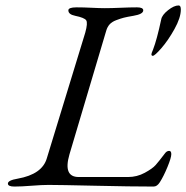

<svg xmlns="http://www.w3.org/2000/svg" viewBox="-20 -680 684 705"><path d="M542 -498Q556 -534 572 -609Q575 -625 597 -642.5Q619 -660 636 -660Q644 -660 644 -645Q644 -615 620.5 -573Q597 -531 572.5 -503Q548 -475 541 -475Q536 -475 536 -481Q536 -484 542 -498ZM152 -99 293 -560Q303 -596 296.5 -605.5Q290 -615 256 -622Q231 -627 231 -642Q231 -653 261 -653Q287 -653 316.5 -651.5Q346 -650 365 -650Q388 -650 423 -651.5Q458 -653 483 -653Q506 -653 506 -642Q506 -628 470 -622Q446 -618 434.5 -615Q423 -612 407 -606Q391 -600 382.5 -590.5Q374 -581 370 -567L235 -113Q211 -30 269 -30H450Q483 -30 511.5 -45.5Q540 -61 551.5 -74Q563 -87 585 -116Q592 -126 601 -126Q609 -126 609 -114Q609 -101 595 -67Q581 -33 567 -11Q557 5 544 5Q461 5 329 2Q197 -1 158 -1Q134 -1 96 2Q58 5 33 5Q9 5 9 -6Q9 -18 45 -24Q135 -40 152 -99Z"/></svg>

Font: EB Garamond 12
Style: Italic
Weight: 400
Italic angle: -17°
Version: Version 0.016; ttfautohint (v1.8.4)